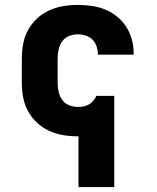

<svg xmlns="http://www.w3.org/2000/svg" viewBox="-20 -548 640 783"><path d="M300 215V8H297Q267 8 237.5 3Q208 -2 180.5 -14.5Q153 -27 131 -47.5Q109 -68 94.5 -94.5Q80 -121 74.5 -150.5Q69 -180 69 -210V-310Q69 -340 74.5 -369.5Q80 -399 94.5 -425.5Q109 -452 131 -472.5Q153 -493 180.5 -505.5Q208 -518 237.5 -523Q267 -528 297 -528Q325 -528 353.5 -524Q382 -520 408 -509.5Q434 -499 456.5 -481Q479 -463 494.5 -439Q510 -415 517.5 -387.5Q525 -360 525 -332V-325H379V-328Q379 -344 373.5 -360Q368 -376 356.5 -387Q345 -398 329 -403Q313 -408 297 -408Q279 -408 261.5 -401Q244 -394 233.5 -379Q223 -364 219 -346Q215 -328 215 -310V-210Q215 -192 219 -174Q223 -156 233.5 -141Q244 -126 261.5 -119Q279 -112 297 -112Q309 -112 320.5 -114Q332 -116 342.5 -122Q353 -128 360.5 -137Q368 -146 373 -157H446V215Z"/></svg>

Font: Iosevka Heavy Extended
Style: Regular
Weight: 900
Width: 7
Monospace: yes
Designer: Belleve Invis
Foundry: Belleve Invis
Version: Version 32.5.0; ttfautohint (v1.8.4)